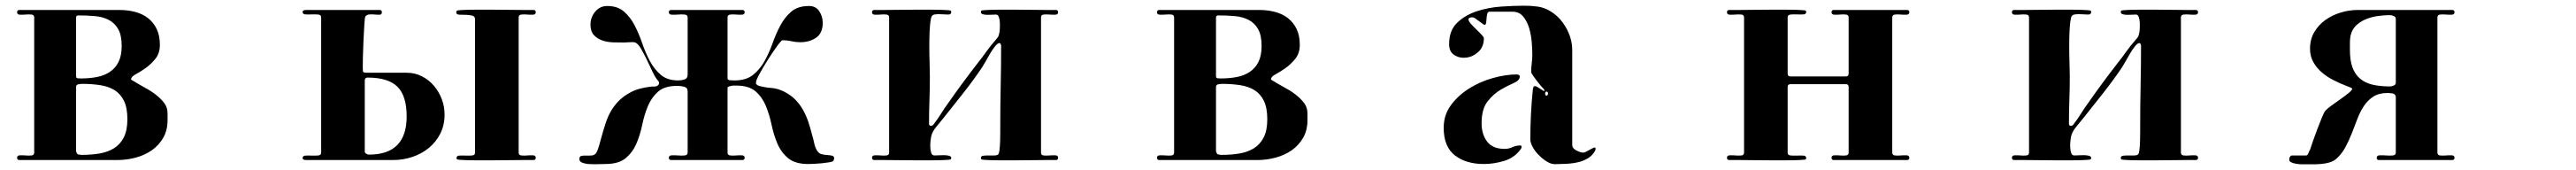

<svg xmlns="http://www.w3.org/2000/svg" viewBox="-20 -568 9040 596"><path d="M48 -7Q40 -7 40 -15Q40 -23 49.5 -23.5Q59 -24 70 -23Q81 -22 90.5 -23Q100 -24 100 -33V-507Q100 -516 90.5 -517Q81 -518 70 -517Q59 -516 49.5 -516.5Q40 -517 40 -525Q40 -533 48 -533H400Q429 -533 455 -526Q481 -519 500 -504Q519 -489 530 -466Q541 -443 541 -411Q541 -381 525 -361.5Q509 -342 490.5 -329Q472 -316 456 -307.5Q440 -299 440 -290Q440 -288 448 -284Q456 -280 458 -278Q480 -266 502 -253Q524 -240 542 -223Q552 -213 557.5 -205Q563 -197 565.5 -188.5Q568 -180 568 -170Q568 -160 568 -147Q568 -111 552.5 -84.5Q537 -58 512.5 -41Q488 -24 456.5 -15.5Q425 -7 393 -7ZM247 -300Q247 -294 253.5 -293.5Q260 -293 264 -293Q294 -293 320 -298Q346 -303 365.5 -316Q385 -329 396 -351Q407 -373 407 -407Q407 -444 395 -465.5Q383 -487 362 -498Q341 -509 313.5 -511.5Q286 -514 256 -514Q247 -514 247 -507ZM253 -27Q257 -26 260 -25.5Q263 -25 267 -25Q301 -25 330 -30Q359 -35 380.5 -48.5Q402 -62 414.5 -86.5Q427 -111 427 -150Q427 -190 415 -214.5Q403 -239 382 -252Q361 -265 331.5 -269.5Q302 -274 268 -274Q263 -274 255 -272.5Q247 -271 247 -263V-37L250 -30Z M1800 -33Q1800 -24 1809.5 -23Q1819 -22 1830 -23Q1841 -24 1850.5 -23.5Q1860 -23 1860 -15Q1860 -7 1852 -7Q1844 -7 1821.5 -7Q1799 -7 1770 -6.5Q1741 -6 1709 -6Q1677 -6 1650 -6Q1623 -6 1604.5 -7Q1586 -8 1584 -9Q1582 -11 1582 -14Q1582 -22 1592 -22.5Q1602 -23 1614.5 -22.5Q1627 -22 1637 -23Q1647 -24 1647 -33V-500Q1647 -511 1636.5 -513.5Q1626 -516 1614 -516Q1602 -516 1591.5 -516.5Q1581 -517 1581 -525Q1581 -529 1584 -531Q1585 -532 1603.5 -533Q1622 -534 1649 -534Q1676 -534 1708.5 -534Q1741 -534 1770 -533.5Q1799 -533 1821.5 -533Q1844 -533 1852 -533Q1860 -533 1860 -525Q1860 -517 1850.5 -516.5Q1841 -516 1830 -517Q1819 -518 1809.5 -517Q1800 -516 1800 -507ZM1044 -531Q1045 -531 1047.5 -532Q1050 -533 1051 -533H1312Q1320 -533 1320 -525Q1320 -517 1313 -516.5Q1306 -516 1296.5 -517Q1287 -518 1277 -517.5Q1267 -517 1262 -510Q1260 -507 1258.5 -482Q1257 -457 1255.5 -426.5Q1254 -396 1253.5 -368.5Q1253 -341 1253 -333Q1253 -323 1253.5 -318Q1254 -313 1267 -313H1407Q1436 -313 1460.5 -300.5Q1485 -288 1502.5 -267.5Q1520 -247 1530 -221Q1540 -195 1540 -167Q1540 -129 1525 -99.5Q1510 -70 1485 -49.5Q1460 -29 1427.5 -18Q1395 -7 1360 -7H1051Q1050 -7 1047.5 -8Q1045 -9 1044 -9Q1042 -11 1042 -14Q1042 -22 1052 -22.5Q1062 -23 1074.5 -22.5Q1087 -22 1097 -23Q1107 -24 1107 -33V-507Q1107 -516 1097 -517Q1087 -518 1074.5 -517.5Q1062 -517 1052 -517.5Q1042 -518 1042 -526Q1042 -529 1044 -531ZM1260 -37Q1260 -32 1265 -29Q1270 -26 1275 -26Q1407 -26 1407 -160Q1407 -232 1374.5 -264Q1342 -296 1270 -296Q1260 -296 1260 -286Z M2291 -283Q2281 -293 2271 -314Q2261 -335 2250.5 -357Q2240 -379 2229.5 -397Q2219 -415 2209 -419Q2203 -421 2190 -420Q2177 -419 2170 -419Q2153 -419 2132.5 -419.5Q2112 -420 2094 -426Q2076 -432 2064 -445Q2052 -458 2052 -482Q2052 -507 2068.5 -527Q2085 -547 2111 -547Q2147 -547 2169.5 -527.5Q2192 -508 2207 -479Q2222 -450 2233.5 -416.5Q2245 -383 2260.5 -354Q2276 -325 2299 -305.5Q2322 -286 2360 -286Q2371 -286 2382 -289.5Q2393 -293 2393 -307V-507Q2393 -516 2382.5 -517Q2372 -518 2360 -517Q2348 -516 2337.5 -516.5Q2327 -517 2327 -525Q2327 -533 2335 -533H2585Q2593 -533 2593 -525Q2593 -517 2583.5 -516.5Q2574 -516 2563 -517Q2552 -518 2542.5 -517Q2533 -516 2533 -507V-293Q2533 -287 2543.5 -286.5Q2554 -286 2558 -286Q2598 -286 2622.5 -305.5Q2647 -325 2663 -354Q2679 -383 2691 -416.5Q2703 -450 2718.5 -479Q2734 -508 2757 -527.5Q2780 -547 2819 -547Q2843 -547 2855 -528.5Q2867 -510 2867 -488Q2867 -452 2844 -436Q2821 -420 2788 -420Q2772 -420 2757 -423.5Q2742 -427 2726 -427Q2722 -427 2707 -406.5Q2692 -386 2675.5 -360Q2659 -334 2646 -310.5Q2633 -287 2633 -280V-274Q2637 -269 2643 -267Q2666 -261 2687.5 -259.5Q2709 -258 2731 -247Q2755 -235 2771 -218.5Q2787 -202 2798 -182.5Q2809 -163 2816.5 -140.5Q2824 -118 2830 -94Q2834 -81 2837 -66.5Q2840 -52 2847 -40Q2853 -30 2863 -27.5Q2873 -25 2883 -24.5Q2893 -24 2900.5 -22Q2908 -20 2907 -11Q2906 -9 2905.5 -7.5Q2905 -6 2904 -4Q2902 -1 2890 1Q2878 3 2863 4.5Q2848 6 2834.5 6.5Q2821 7 2816 7Q2770 7 2745.5 -13.5Q2721 -34 2708 -64.5Q2695 -95 2687.5 -130.5Q2680 -166 2667.5 -196.5Q2655 -227 2631.5 -247.5Q2608 -268 2563 -268Q2561 -268 2556 -268Q2551 -268 2546 -267Q2541 -266 2537 -264.5Q2533 -263 2533 -260V-33Q2533 -24 2542.5 -23Q2552 -22 2563 -23Q2574 -24 2583.5 -23.5Q2593 -23 2593 -15Q2593 -7 2585 -7H2335Q2327 -7 2327 -15Q2327 -23 2337.5 -23.5Q2348 -24 2360 -23Q2372 -22 2382.5 -23Q2393 -24 2393 -33V-247Q2393 -261 2380.5 -264Q2368 -267 2357 -267Q2312 -267 2289 -246.5Q2266 -226 2253.5 -196Q2241 -166 2233.5 -130Q2226 -94 2213 -64Q2200 -34 2175.5 -13.5Q2151 7 2104 7Q2098 7 2083 7.5Q2068 8 2052.5 7.5Q2037 7 2025 3Q2013 -1 2013 -10Q2013 -20 2020.5 -21.5Q2028 -23 2037.5 -22.5Q2047 -22 2057 -23Q2067 -24 2073 -33Q2078 -42 2083 -60Q2088 -78 2091 -89Q2098 -114 2105.5 -137Q2113 -160 2124.5 -179.5Q2136 -199 2152.5 -215.5Q2169 -232 2194 -245Q2209 -253 2227 -257.5Q2245 -262 2262 -264Q2267 -265 2273 -264.5Q2279 -264 2284 -266Q2292 -269 2293 -277Z M3100 -507Q3100 -516 3090.5 -517Q3081 -518 3070 -517Q3059 -516 3049.5 -516.5Q3040 -517 3040 -525Q3040 -533 3048 -533Q3056 -533 3078.5 -533Q3101 -533 3130 -533.5Q3159 -534 3191 -534Q3223 -534 3250 -534Q3277 -534 3295.5 -533Q3314 -532 3316 -531Q3318 -529 3318 -526Q3318 -517 3307.5 -517Q3297 -517 3284.5 -518Q3272 -519 3260.5 -517.5Q3249 -516 3247 -504Q3243 -484 3242 -458Q3241 -432 3241 -404Q3241 -376 3242 -348.5Q3243 -321 3243 -300Q3243 -258 3241.5 -217Q3240 -176 3240 -134Q3240 -127 3247 -127Q3253 -127 3256 -132Q3270 -150 3282.5 -170Q3295 -190 3309 -209Q3358 -279 3411 -347Q3427 -367 3441.5 -387.5Q3456 -408 3473 -427Q3480 -435 3482.5 -439Q3485 -443 3487 -454Q3488 -458 3488.5 -468.5Q3489 -479 3488.5 -489.5Q3488 -500 3485 -508.5Q3482 -517 3475 -517Q3472 -517 3463 -516.5Q3454 -516 3445 -516Q3436 -516 3429 -518Q3422 -520 3422 -526Q3422 -529 3424 -531Q3426 -532 3444 -533Q3462 -534 3488.5 -534Q3515 -534 3546 -534Q3577 -534 3605.5 -533.5Q3634 -533 3655.5 -533Q3677 -533 3685 -533Q3693 -533 3693 -525Q3693 -517 3683.5 -516.5Q3674 -516 3663 -517Q3652 -518 3642.5 -517Q3633 -516 3633 -507V-33Q3633 -24 3642.5 -23Q3652 -22 3663 -23Q3674 -24 3683.5 -23.5Q3693 -23 3693 -15Q3693 -7 3685 -7Q3677 -7 3655.5 -7Q3634 -7 3605.5 -6.5Q3577 -6 3546 -6Q3515 -6 3488.5 -6Q3462 -6 3444 -7Q3426 -8 3424 -9Q3422 -11 3422 -14Q3422 -21 3430 -22Q3438 -23 3448.5 -23Q3459 -23 3469 -23Q3479 -23 3483 -27Q3486 -30 3487.5 -43.5Q3489 -57 3489.5 -73.5Q3490 -90 3490 -105Q3490 -120 3490 -126Q3490 -197 3491.5 -267Q3493 -337 3493 -408Q3493 -410 3491.5 -413.5Q3490 -417 3487 -417Q3481 -417 3472 -406Q3463 -395 3454.5 -380.5Q3446 -366 3438.5 -352.5Q3431 -339 3427 -333Q3396 -287 3362 -244Q3328 -201 3293 -157Q3282 -143 3266 -124Q3250 -105 3247 -87Q3246 -82 3245 -71.5Q3244 -61 3244.5 -50.5Q3245 -40 3248 -31.5Q3251 -23 3259 -23Q3263 -23 3272.5 -23.5Q3282 -24 3292 -24Q3302 -24 3310 -22Q3318 -20 3318 -14Q3318 -11 3316 -9Q3314 -8 3295.5 -7Q3277 -6 3250 -6Q3223 -6 3191 -6Q3159 -6 3130 -6.5Q3101 -7 3078.5 -7Q3056 -7 3048 -7Q3040 -7 3040 -15Q3040 -23 3049.5 -23.5Q3059 -24 3070 -23Q3081 -22 3090.5 -23Q3100 -24 3100 -33Z M4048 -7Q4040 -7 4040 -15Q4040 -23 4049.5 -23.5Q4059 -24 4070 -23Q4081 -22 4090.5 -23Q4100 -24 4100 -33V-507Q4100 -516 4090.5 -517Q4081 -518 4070 -517Q4059 -516 4049.5 -516.5Q4040 -517 4040 -525Q4040 -533 4048 -533H4400Q4429 -533 4455 -526Q4481 -519 4500 -504Q4519 -489 4530 -466Q4541 -443 4541 -411Q4541 -381 4525 -361.5Q4509 -342 4490.5 -329Q4472 -316 4456 -307.5Q4440 -299 4440 -290Q4440 -288 4448 -284Q4456 -280 4458 -278Q4480 -266 4502 -253Q4524 -240 4542 -223Q4552 -213 4557.5 -205Q4563 -197 4565.5 -188.5Q4568 -180 4568 -170Q4568 -160 4568 -147Q4568 -111 4552.5 -84.5Q4537 -58 4512.5 -41Q4488 -24 4456.5 -15.5Q4425 -7 4393 -7ZM4247 -300Q4247 -294 4253.5 -293.5Q4260 -293 4264 -293Q4294 -293 4320 -298Q4346 -303 4365.5 -316Q4385 -329 4396 -351Q4407 -373 4407 -407Q4407 -444 4395 -465.5Q4383 -487 4362 -498Q4341 -509 4313.5 -511.5Q4286 -514 4256 -514Q4247 -514 4247 -507ZM4253 -27Q4257 -26 4260 -25.5Q4263 -25 4267 -25Q4301 -25 4330 -30Q4359 -35 4380.5 -48.5Q4402 -62 4414.5 -86.5Q4427 -111 4427 -150Q4427 -190 4415 -214.5Q4403 -239 4382 -252Q4361 -265 4331.5 -269.5Q4302 -274 4268 -274Q4263 -274 4255 -272.5Q4247 -271 4247 -263V-37L4250 -30Z M5400 -250 5398 -255Q5395 -258 5387.5 -266.5Q5380 -275 5372.5 -285Q5365 -295 5359 -303.5Q5353 -312 5353 -316Q5353 -331 5355 -346.5Q5357 -362 5357 -377Q5357 -394 5355 -419.5Q5353 -445 5346 -469Q5339 -493 5325 -510Q5311 -527 5287 -527H5207Q5201 -527 5199 -520Q5197 -513 5196.5 -504Q5196 -495 5195 -488Q5194 -481 5189 -481Q5187 -481 5182 -485Q5177 -489 5170.5 -493.5Q5164 -498 5158 -502.5Q5152 -507 5149 -507Q5146 -508 5139.5 -506.5Q5133 -505 5133 -500Q5133 -494 5141.5 -484.5Q5150 -475 5160 -465.5Q5170 -456 5178.5 -447Q5187 -438 5187 -434Q5187 -404 5168 -386.5Q5149 -369 5126 -366Q5103 -363 5084 -374.5Q5065 -386 5065 -413Q5065 -461 5093 -488Q5121 -515 5162 -528.5Q5203 -542 5248.5 -545Q5294 -548 5329 -548Q5352 -548 5375 -545Q5398 -542 5418 -530Q5453 -510 5475 -471.5Q5497 -433 5497 -393V-60Q5497 -48 5511.5 -40.5Q5526 -33 5536 -33Q5540 -33 5547.5 -37Q5555 -41 5562 -45Q5569 -49 5574 -50.5Q5579 -52 5579 -47Q5579 -43 5577 -39Q5568 -23 5553.5 -14Q5539 -5 5522.5 -0.5Q5506 4 5488 5.5Q5470 7 5454 7Q5446 7 5439.5 7.5Q5433 8 5425 6Q5414 3 5400.5 -6.5Q5387 -16 5376 -28Q5365 -40 5357.5 -54Q5350 -68 5350 -80Q5350 -169 5359 -256Q5360 -260 5361 -263Q5362 -266 5367 -266Q5371 -266 5382 -258.5Q5393 -251 5397 -249ZM5302 -307Q5305 -307 5309 -305.5Q5313 -304 5313 -300Q5313 -286 5292 -277Q5271 -268 5246 -253.5Q5221 -239 5200 -212.5Q5179 -186 5179 -136Q5179 -97 5198.5 -71.5Q5218 -46 5260 -46Q5274 -46 5287 -52Q5300 -58 5314 -58Q5320 -58 5319.5 -53.5Q5319 -49 5317 -46Q5295 -15 5258.5 -4Q5222 7 5187 7Q5124 7 5085 -23.5Q5046 -54 5046 -120Q5046 -165 5071.5 -199.5Q5097 -234 5135.5 -258Q5174 -282 5219 -294.5Q5264 -307 5302 -307ZM5407 -247Q5402 -247 5402 -240Q5402 -233 5407 -233Q5412 -233 5412 -240Q5412 -247 5407 -247Z M6100 -507Q6100 -516 6090.5 -517Q6081 -518 6070 -517Q6059 -516 6049.5 -516.5Q6040 -517 6040 -525Q6040 -533 6048 -533Q6056 -533 6078.5 -533Q6101 -533 6130 -533.5Q6159 -534 6191 -534Q6223 -534 6250 -534Q6277 -534 6295.5 -533Q6314 -532 6316 -531Q6318 -529 6318 -526Q6318 -518 6308 -517.5Q6298 -517 6285.5 -517.5Q6273 -518 6263 -517Q6253 -516 6253 -507V-310Q6253 -300 6263 -300H6457Q6467 -300 6467 -310V-507Q6467 -516 6457.5 -517Q6448 -518 6437 -517Q6426 -516 6416.5 -516.5Q6407 -517 6407 -525Q6407 -533 6415 -533H6672Q6680 -533 6680 -525Q6680 -517 6670.5 -516.5Q6661 -516 6650 -517Q6639 -518 6629.5 -517Q6620 -516 6620 -507V-33Q6620 -24 6629.5 -23Q6639 -22 6650 -23Q6661 -24 6670.5 -23.5Q6680 -23 6680 -15Q6680 -7 6672 -7H6415Q6407 -7 6407 -15Q6407 -23 6416.5 -23.5Q6426 -24 6437 -23Q6448 -22 6457.5 -23Q6467 -24 6467 -33V-263Q6467 -273 6457 -273H6263Q6253 -273 6253 -263V-33Q6253 -24 6263 -23Q6273 -22 6285.5 -22.5Q6298 -23 6308 -22.5Q6318 -22 6318 -14Q6318 -11 6316 -9Q6314 -8 6295.5 -7Q6277 -6 6250 -6Q6223 -6 6191 -6Q6159 -6 6130 -6.5Q6101 -7 6078.5 -7Q6056 -7 6048 -7Q6040 -7 6040 -15Q6040 -23 6049.5 -23.5Q6059 -24 6070 -23Q6081 -22 6090.5 -23Q6100 -24 6100 -33Z M7100 -507Q7100 -516 7090.5 -517Q7081 -518 7070 -517Q7059 -516 7049.5 -516.5Q7040 -517 7040 -525Q7040 -533 7048 -533Q7056 -533 7078.5 -533Q7101 -533 7130 -533.5Q7159 -534 7191 -534Q7223 -534 7250 -534Q7277 -534 7295.5 -533Q7314 -532 7316 -531Q7318 -529 7318 -526Q7318 -517 7307.5 -517Q7297 -517 7284.5 -518Q7272 -519 7260.5 -517.5Q7249 -516 7247 -504Q7243 -484 7242 -458Q7241 -432 7241 -404Q7241 -376 7242 -348.5Q7243 -321 7243 -300Q7243 -258 7241.5 -217Q7240 -176 7240 -134Q7240 -127 7247 -127Q7253 -127 7256 -132Q7270 -150 7282.5 -170Q7295 -190 7309 -209Q7358 -279 7411 -347Q7427 -367 7441.5 -387.5Q7456 -408 7473 -427Q7480 -435 7482.5 -439Q7485 -443 7487 -454Q7488 -458 7488.5 -468.5Q7489 -479 7488.5 -489.5Q7488 -500 7485 -508.5Q7482 -517 7475 -517Q7472 -517 7463 -516.5Q7454 -516 7445 -516Q7436 -516 7429 -518Q7422 -520 7422 -526Q7422 -529 7424 -531Q7426 -532 7444 -533Q7462 -534 7488.5 -534Q7515 -534 7546 -534Q7577 -534 7605.5 -533.5Q7634 -533 7655.5 -533Q7677 -533 7685 -533Q7693 -533 7693 -525Q7693 -517 7683.5 -516.5Q7674 -516 7663 -517Q7652 -518 7642.5 -517Q7633 -516 7633 -507V-33Q7633 -24 7642.5 -23Q7652 -22 7663 -23Q7674 -24 7683.5 -23.5Q7693 -23 7693 -15Q7693 -7 7685 -7Q7677 -7 7655.5 -7Q7634 -7 7605.5 -6.5Q7577 -6 7546 -6Q7515 -6 7488.5 -6Q7462 -6 7444 -7Q7426 -8 7424 -9Q7422 -11 7422 -14Q7422 -21 7430 -22Q7438 -23 7448.5 -23Q7459 -23 7469 -23Q7479 -23 7483 -27Q7486 -30 7487.5 -43.5Q7489 -57 7489.5 -73.5Q7490 -90 7490 -105Q7490 -120 7490 -126Q7490 -197 7491.5 -267Q7493 -337 7493 -408Q7493 -410 7491.5 -413.5Q7490 -417 7487 -417Q7481 -417 7472 -406Q7463 -395 7454.5 -380.5Q7446 -366 7438.5 -352.5Q7431 -339 7427 -333Q7396 -287 7362 -244Q7328 -201 7293 -157Q7282 -143 7266 -124Q7250 -105 7247 -87Q7246 -82 7245 -71.5Q7244 -61 7244.5 -50.5Q7245 -40 7248 -31.5Q7251 -23 7259 -23Q7263 -23 7272.5 -23.5Q7282 -24 7292 -24Q7302 -24 7310 -22Q7318 -20 7318 -14Q7318 -11 7316 -9Q7314 -8 7295.5 -7Q7277 -6 7250 -6Q7223 -6 7191 -6Q7159 -6 7130 -6.5Q7101 -7 7078.5 -7Q7056 -7 7048 -7Q7040 -7 7040 -15Q7040 -23 7049.5 -23.5Q7059 -24 7070 -23Q7081 -22 7090.5 -23Q7100 -24 7100 -33Z M8387 -229Q8385 -239 8375.5 -240.5Q8366 -242 8358 -242Q8328 -242 8308.5 -229.5Q8289 -217 8275.5 -197Q8262 -177 8252.5 -152Q8243 -127 8233 -101.5Q8223 -76 8210.5 -52.5Q8198 -29 8179 -12Q8169 -3 8156 1Q8143 5 8128.5 6.5Q8114 8 8099.5 8Q8085 8 8073 8Q8069 8 8059 8Q8049 8 8039 6.5Q8029 5 8021 1.5Q8013 -2 8013 -8Q8013 -17 8019 -22Q8020 -23 8027.5 -23Q8035 -23 8044.5 -23Q8054 -23 8062 -23Q8070 -23 8073 -23Q8077 -23 8080.5 -31.5Q8084 -40 8086 -43Q8089 -52 8096 -72.5Q8103 -93 8111.5 -115Q8120 -137 8127.5 -155.5Q8135 -174 8140 -180Q8145 -186 8160 -197Q8175 -208 8191.5 -219.5Q8208 -231 8221 -241.5Q8234 -252 8234 -257Q8234 -259 8223.5 -263Q8213 -267 8211 -268Q8190 -276 8167.5 -287.5Q8145 -299 8127 -314.5Q8109 -330 8097.5 -350.5Q8086 -371 8086 -397Q8086 -430 8101 -455.5Q8116 -481 8140 -498Q8164 -515 8193.5 -524Q8223 -533 8253 -533H8585Q8593 -533 8593 -525Q8593 -517 8583.5 -516.5Q8574 -516 8563 -517Q8552 -518 8542.5 -517Q8533 -516 8533 -507V-33Q8533 -24 8542.5 -23Q8552 -22 8563 -23Q8574 -24 8583.5 -23.5Q8593 -23 8593 -15Q8593 -7 8585 -7H8328Q8320 -7 8320 -15Q8320 -23 8330.5 -23.5Q8341 -24 8353.5 -23Q8366 -22 8376.5 -23Q8387 -24 8387 -33ZM8387 -502Q8387 -509 8379.5 -512Q8372 -515 8367 -515Q8347 -515 8325 -512Q8303 -509 8283 -501Q8263 -493 8248 -479Q8233 -465 8228 -442Q8226 -431 8226 -417.5Q8226 -404 8226 -393Q8226 -356 8235 -331.5Q8244 -307 8262 -292Q8280 -277 8306 -271Q8332 -265 8367 -265Q8372 -265 8379.5 -268Q8387 -271 8387 -278Z"/></svg>

Font: SoukouMincho
Style: Regular
Weight: 400
Designer: Dr. Ken Lunde (project architect, glyph set definition & overall production); Masataka HATTORI  (production & ideograph 
Foundry: Adobe Systems Incorporated
Version: Version 1.00